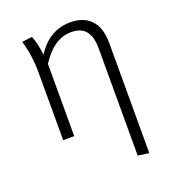

<svg xmlns="http://www.w3.org/2000/svg" viewBox="-134 -638 855 946"><g transform="rotate(-20 293.0 -164.5)"><path d="M487 205 429 197V-366Q429 -487 330 -487Q282 -487 242.5 -460Q203 -433 168 -379V0H110V-355Q110 -445 86 -524L139 -531Q155 -497 163 -429Q230 -534 341 -534Q410 -534 448.5 -493.5Q487 -453 487 -372Z"/></g></svg>

Font: Trujillo Light
Style: Regular
Weight: 300
Designer: Fira Sans original fonts by bBox Type GmbH, Carrois Corporate GbR, & Edenspiekermann AG / Changes by Cristiano Sobral
Foundry: Fira Sans original fonts by bBox Type GmbH, Carrois Corporate GbR, & Edenspiekermann AG / Changes by Cristiano Sobral
Version: Version 4.301;July 28, 2020;FontCreator 13.0.0.2655 64-bit